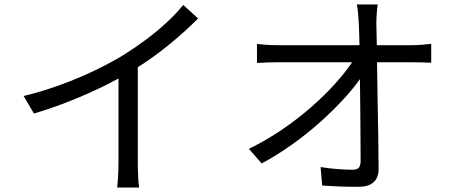

<svg xmlns="http://www.w3.org/2000/svg" viewBox="-20 -803 2040 854"><path d="M795 -781 861 -721Q809 -668 739.5 -610.5Q670 -553 593 -504V-76Q593 -48 594.5 -16Q596 16 599 31H501Q503 17 505 -15.5Q507 -48 507 -76V-454Q427 -410 328 -368.5Q229 -327 131 -298L85 -376Q168 -396 250 -426Q332 -456 404.5 -491Q477 -526 532 -560Q583 -592 633 -629.5Q683 -667 725 -706.5Q767 -746 795 -781Z M1656 -602H1813Q1832 -602 1857.5 -604Q1883 -606 1898 -608V-524Q1881 -525 1857.5 -525.5Q1834 -526 1816 -526H1657Q1658 -451 1659.5 -365Q1661 -279 1662.5 -196.5Q1664 -114 1664 -52Q1664 28 1573 28Q1535 28 1492.5 26.5Q1450 25 1413 22L1406 -60Q1442 -54 1480.5 -51Q1519 -48 1547 -48Q1569 -48 1576.5 -58Q1584 -68 1584 -88Q1584 -128 1583.5 -187.5Q1583 -247 1582.5 -315.5Q1582 -384 1581 -451Q1550 -407 1503 -356.5Q1456 -306 1398.5 -255Q1341 -204 1276 -158Q1211 -112 1144 -76L1087 -141Q1163 -178 1233 -225.5Q1303 -273 1363 -325.5Q1423 -378 1469.5 -429.5Q1516 -481 1546 -526H1216Q1170 -526 1123 -523V-608Q1166 -602 1215 -602H1579Q1578 -632 1577.5 -657Q1577 -682 1576 -699Q1574 -717 1573 -739Q1572 -761 1567 -783H1660Q1654 -741 1654 -699Z"/></svg>

Font: Noto IKEA Simplified Chinese
Style: Regular
Weight: 400
Designer: Monotype Design Team
Foundry: Monotype Imaging Inc.
Version: Version 1.100